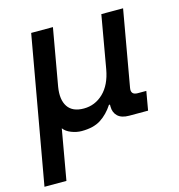

<svg xmlns="http://www.w3.org/2000/svg" viewBox="-137 -590 844 904"><g transform="rotate(-15 284.5 -138.0)"><path d="M-31 220 96 -496H202L153 -218Q143 -157 166 -122.5Q189 -88 244 -88Q299 -88 339.5 -127Q380 -166 393 -239L438 -496H544L479 -127Q472 -92 507 -92H549L533 0H441Q404 0 385.5 -17.5Q367 -35 367 -64V-74H362Q336 -34 300.5 -11Q265 12 207 12Q182 12 156.5 2Q131 -8 119 -25L76 220Z"/></g></svg>

Font: DM Mono Medium
Style: Italic
Weight: 500
Italic angle: -10°
Designer: Colophon Foundry
Foundry: Colophon Foundry
Version: Version 1.000; ttfautohint (v1.8.2.53-6de2)